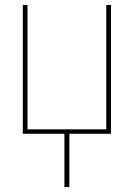

<svg xmlns="http://www.w3.org/2000/svg" viewBox="-20 -540 540 775"><path d="M240 215V0H72V-520H91V-18H409V-520H428V0H260V215Z"/></svg>

Font: Iosevka Curly Thin
Style: Regular
Weight: 100
Monospace: yes
Designer: Belleve Invis
Foundry: Belleve Invis
Version: Version 22.1.2; ttfautohint (v1.8.4)